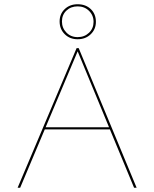

<svg xmlns="http://www.w3.org/2000/svg" viewBox="-20 -885 727 905"><path d="M498 -275H191L75 0H63L341 -658H351L624 0H612ZM494 -285 346 -643 195 -285ZM261 -784Q261 -819 285 -842Q309 -865 346 -865Q384 -865 408 -842Q432 -819 432 -782Q432 -747 407.5 -723.5Q383 -700 346 -700Q309 -700 285 -724Q261 -748 261 -784ZM421 -782Q421 -813 399.5 -834Q378 -855 346 -855Q314 -855 293 -835Q272 -815 272 -784Q272 -753 293 -731.5Q314 -710 346 -710Q378 -710 399.5 -730.5Q421 -751 421 -782Z"/></svg>

Font: Ysabeau Hairline
Style: Regular
Weight: 100
Designer: Christian Thalmann (Catharsis Fonts)
Version: Version 0.003